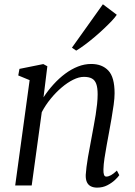

<svg xmlns="http://www.w3.org/2000/svg" viewBox="-20 -848 616 878"><path d="M179 -403Q199.5 -434.5 224.8 -462.2Q250 -490 278.2 -511Q306.5 -532 336.5 -543.8Q366.5 -555.5 397 -555.5Q447 -555.5 475.5 -525.2Q504 -495 504 -421.5Q504 -399.5 499.8 -369Q495.5 -338.5 489.8 -305.2Q484 -272 478.5 -242Q473.5 -214.5 467.8 -183.8Q462 -153 457.8 -124.2Q453.5 -95.5 453 -73.5Q452.5 -57.5 455.5 -49Q458.5 -40.5 466 -40.5Q476 -40.5 487.8 -47Q499.5 -53.5 514.5 -68L525.5 -47Q520.5 -39 506 -25.2Q491.5 -11.5 470.8 -0.8Q450 10 424 10Q408 10 396 4.2Q384 -1.5 377.8 -14.2Q371.5 -27 372 -48Q373 -63 375.5 -84Q378 -105 382.2 -129Q386.5 -153 391.2 -177.8Q396 -202.5 400 -225.5Q404 -248.5 408.8 -273.2Q413.5 -298 417.5 -323.2Q421.5 -348.5 424 -372.2Q426.5 -396 426.5 -416.5Q426.5 -447 420.2 -464.2Q414 -481.5 400.2 -489Q386.5 -496.5 363.5 -496.5Q341 -496.5 314.8 -483.5Q288.5 -470.5 262 -448Q235.5 -425.5 211.8 -396.5Q188 -367.5 171 -335L125 0H49.5L115.5 -481.5L63.5 -503L69 -533L178 -555L196.5 -545ZM309 -630 450.5 -828.5 514 -780.5Q507 -769.5 491.8 -753.2Q476.5 -737 456.2 -717.8Q436 -698.5 413.5 -679.5Q391 -660.5 369 -644Q347 -627.5 328.5 -616.5Z"/></svg>

Font: Merriweather 48pt Light
Style: Italic
Weight: 300
Italic angle: -7.8°
Version: Version 2.101